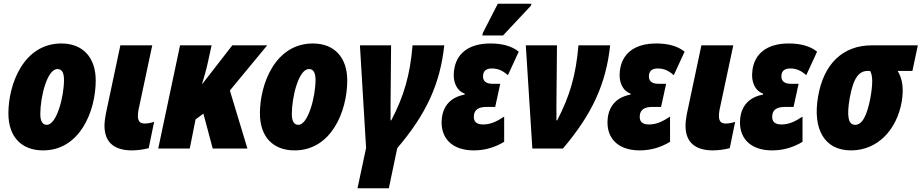

<svg xmlns="http://www.w3.org/2000/svg" viewBox="-20 -796 4939 1029"><path d="M211 10C408 10 493 -200 493 -365C493 -487 425 -563 309 -563C107 -563 25 -346 25 -188C25 -64 94 10 211 10ZM231 -127C207 -127 196 -148 196 -185C196 -275 232 -426 288 -426C312 -426 323 -406 323 -367C323 -279 284 -127 231 -127Z M684 10C712 10 748 6 777 -2L806 -143C788 -137 771 -134 755 -134C731 -134 719 -146 719 -175C719 -184 720 -194 722 -206L796 -553H625L547 -185C543 -162 540 -141 540 -122C540 -37 588 9 684 10Z M828 0H997L1028 -156L1070 -187L1120 0H1306L1212 -311L1412 -553H1225L1065 -347H1063C1074 -383 1085 -420 1093 -457L1114 -553H945Z M1559 10C1756 10 1841 -200 1841 -365C1841 -487 1773 -563 1657 -563C1455 -563 1373 -346 1373 -188C1373 -64 1442 10 1559 10ZM1579 -127C1555 -127 1544 -148 1544 -185C1544 -275 1580 -426 1636 -426C1660 -426 1671 -406 1671 -367C1671 -279 1632 -127 1579 -127Z M1896 213H2064L2109 -2C2265 -185 2339 -347 2361 -553H2191C2178 -395 2145 -281 2077 -151H2073C2074 -174 2073 -199 2073 -220L2076 -553H1909L1942 -3Z M2565 -606H2676L2826 -766L2828 -776H2648L2568 -620ZM2519 10C2582 10 2636 -8 2682 -36V-171C2641 -144 2609 -129 2569 -129C2535 -129 2516 -143 2520 -178C2523 -208 2545 -223 2588 -223H2634L2661 -347H2618C2582 -347 2566 -365 2569 -392C2571 -416 2586 -429 2616 -429C2650 -429 2675 -417 2702 -393L2760 -519C2721 -551 2667 -563 2608 -563C2491 -563 2423 -508 2413 -415C2406 -357 2427 -310 2471 -294L2470 -289C2400 -276 2356 -233 2348 -162C2337 -60 2399 10 2519 10Z M2833 0H2997C3154 -185 3228 -347 3250 -553H3080C3067 -395 3034 -281 2966 -151H2962C2963 -174 2962 -199 2962 -220L2965 -553H2798Z M3408 10C3471 10 3525 -8 3571 -36V-171C3530 -144 3498 -129 3458 -129C3424 -129 3405 -143 3409 -178C3412 -208 3434 -223 3477 -223H3523L3550 -347H3507C3471 -347 3455 -365 3458 -392C3460 -416 3475 -429 3505 -429C3539 -429 3564 -417 3591 -393L3649 -519C3610 -551 3556 -563 3497 -563C3380 -563 3312 -508 3302 -415C3295 -357 3316 -310 3360 -294L3359 -289C3289 -276 3245 -233 3237 -162C3226 -60 3288 10 3408 10Z M3798 10C3826 10 3862 6 3891 -2L3920 -143C3902 -137 3885 -134 3869 -134C3845 -134 3833 -146 3833 -175C3833 -184 3834 -194 3836 -206L3910 -553H3739L3661 -185C3657 -162 3654 -141 3654 -122C3654 -37 3702 9 3798 10Z M4118 10C4181 10 4235 -8 4281 -36V-171C4240 -144 4208 -129 4168 -129C4134 -129 4115 -143 4119 -178C4122 -208 4144 -223 4187 -223H4233L4260 -347H4217C4181 -347 4165 -365 4168 -392C4170 -416 4185 -429 4215 -429C4249 -429 4274 -417 4301 -393L4359 -519C4320 -551 4266 -563 4207 -563C4090 -563 4022 -508 4012 -415C4005 -357 4026 -310 4070 -294L4069 -289C3999 -276 3955 -233 3947 -162C3936 -60 3998 10 4118 10Z M4541 10C4684 10 4787 -101 4813 -253C4824 -323 4817 -372 4791 -416H4870L4899 -553H4652C4501 -553 4394 -458 4364 -276C4335 -104 4398 10 4541 10ZM4563 -127C4526 -127 4517 -173 4534 -271C4554 -381 4584 -416 4632 -416H4643C4658 -392 4658 -347 4645 -272C4626 -173 4600 -127 4563 -127Z"/></svg>

Font: Noto Sans Condensed Black
Style: Italic
Weight: 900
Width: 3
Italic angle: -12°
Designer: Monotype Design Team
Foundry: Monotype Imaging Inc.
Version: Version 2.013